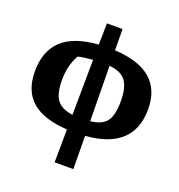

<svg xmlns="http://www.w3.org/2000/svg" viewBox="-143 -731 968 1040"><g transform="rotate(20 341.5 -211.0)"><path d="M287 191 289 1Q153 -7 85.5 -65Q18 -123 18 -237Q18 -353 85.5 -416.5Q153 -480 294 -490L296 -613H386L387 -491Q529 -483 597 -422.5Q665 -362 665 -252Q665 -21 393 0L395 191ZM511 -242Q511 -320 483.5 -358Q456 -396 388 -402L392 -84Q458 -91 484.5 -126Q511 -161 511 -242ZM172 -241Q172 -164 199 -128Q226 -92 290 -84L293 -402Q270 -400 248 -397Q226 -394 208 -390Q189 -355 180.5 -320Q172 -285 172 -241Z"/></g></svg>

Font: Piazzolla
Style: Bold
Weight: 700
Designer: Juan Pablo del Peral
Foundry: Huerta Tipografica
Version: Version 1.330